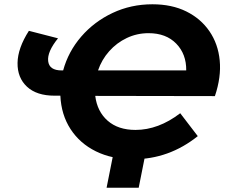

<svg xmlns="http://www.w3.org/2000/svg" viewBox="-20 -732 1059 897"><path d="M602 12Q503 12 428 -25Q353 -62 309.5 -129Q266 -196 262 -285H235Q151 -285 106 -327Q61 -369 62 -438Q63 -507 115 -588L251 -553Q200 -490 205 -446.5Q210 -403 268 -403H275Q299 -491 359.5 -561Q420 -631 506 -671.5Q592 -712 692 -712Q783 -712 850.5 -678.5Q918 -645 958.5 -586Q999 -527 1006.5 -449.5Q1014 -372 984 -283L425 -284Q434 -211 483 -168Q532 -125 613 -125Q720 -125 822 -203L904 -96Q769 12 602 12ZM438 -403H850Q851 -479 803.5 -528Q756 -577 674 -577Q620 -577 572.5 -554.5Q525 -532 490 -492.5Q455 -453 438 -403ZM663 -31 628 145H478L513 -31Z"/></svg>

Font: Montserrat
Style: Bold Italic
Weight: 700
Italic angle: -11.3°
Designer: Julieta Ulanovsky
Foundry: Julieta Ulanovsky
Version: Version 9.000; ttfautohint (v1.8.4.7-5d5b)